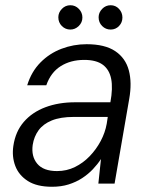

<svg xmlns="http://www.w3.org/2000/svg" viewBox="-20 -702 577 734"><path d="M179 12Q121 12 86.5 -10Q52 -32 38.5 -67.5Q25 -103 31 -144Q39 -199 71 -236Q103 -273 153.5 -292Q204 -311 267 -311H402Q412 -365 405 -400.5Q398 -436 373 -454.5Q348 -473 302 -473Q250 -473 212 -449Q174 -425 157 -376H84Q100 -428 134.5 -463Q169 -498 215 -515.5Q261 -533 311 -533Q381 -533 420.5 -506.5Q460 -480 472.5 -433Q485 -386 474 -324L418 0H356L366 -94Q353 -74 335 -55Q317 -36 294 -21Q271 -6 242.5 3Q214 12 179 12ZM198 -48Q235 -48 266.5 -63.5Q298 -79 323 -105Q348 -131 365 -163Q382 -195 388 -229L392 -255H262Q211 -255 178 -241.5Q145 -228 127.5 -204Q110 -180 105 -148Q99 -104 122.5 -76Q146 -48 198 -48ZM249 -589Q230 -589 216.5 -602.5Q203 -616 203 -636Q203 -654 216.5 -668Q230 -682 249 -682Q268 -682 281.5 -668Q295 -654 295 -635Q295 -616 281 -602.5Q267 -589 249 -589ZM403 -589Q384 -589 370.5 -602.5Q357 -616 357 -636Q357 -654 370.5 -668Q384 -682 403 -682Q422 -682 435 -668Q448 -654 448 -635Q448 -616 435 -602.5Q422 -589 403 -589Z"/></svg>

Font: DM Sans 10pt Light
Style: Italic
Weight: 300
Italic angle: -10°
Version: Version 4.004;gftools[0.9.30]